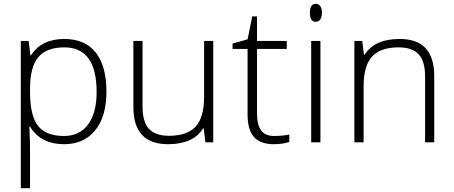

<svg xmlns="http://www.w3.org/2000/svg" viewBox="-20 -745 2376 1005"><path d="M315.9 9.8Q193.4 9.8 137.2 -82H133.8L135.3 -41Q137.2 -4.9 137.2 38.1V240.2H88.9V-530.8H129.9L139.2 -455.1H142.1Q196.8 -541 316.9 -541Q424.3 -541 480.7 -470.5Q537.1 -399.9 537.1 -265.1Q537.1 -134.3 477.8 -62.3Q418.5 9.8 315.9 9.8ZM314.9 -33.2Q396.5 -33.2 441.2 -93.8Q485.8 -154.3 485.8 -263.2Q485.8 -497.1 316.9 -497.1Q224.1 -497.1 180.7 -446Q137.2 -395 137.2 -279.8V-264.2Q137.2 -139.6 179 -86.4Q220.7 -33.2 314.9 -33.2Z M726.1 -530.8V-187Q726.1 -106.9 759.8 -70.6Q793.5 -34.2 864.3 -34.2Q959 -34.2 1003.7 -82Q1048.3 -129.9 1048.3 -237.8V-530.8H1096.2V0H1055.2L1046.4 -73.2H1043.5Q991.7 9.8 859.4 9.8Q678.2 9.8 678.2 -184.1V-530.8Z M1414.1 -33.2Q1460 -33.2 1494.1 -41V-2Q1459 9.8 1413.1 9.8Q1342.8 9.8 1309.3 -27.8Q1275.9 -65.4 1275.9 -146V-488.8H1197.3V-517.1L1275.9 -539.1L1300.3 -659.2H1325.2V-530.8H1481V-488.8H1325.2V-152.8Q1325.2 -91.8 1346.7 -62.5Q1368.2 -33.2 1414.1 -33.2Z M1657.2 0H1608.9V-530.8H1657.2ZM1602.1 -678.2Q1602.1 -725.1 1632.8 -725.1Q1647.9 -725.1 1656.5 -712.9Q1665 -700.7 1665 -678.2Q1665 -656.2 1656.5 -643.6Q1647.9 -630.9 1632.8 -630.9Q1602.1 -630.9 1602.1 -678.2Z M2205.1 0V-344.2Q2205.1 -424.3 2171.4 -460.7Q2137.7 -497.1 2066.9 -497.1Q1971.7 -497.1 1927.5 -449Q1883.3 -400.9 1883.3 -293V0H1835V-530.8H1876L1885.3 -458H1888.2Q1939.9 -541 2072.3 -541Q2252.9 -541 2252.9 -347.2V0Z"/></svg>

Font: CAA NEO Sans Light
Style: Regular
Weight: 300
Version: Version 1.10